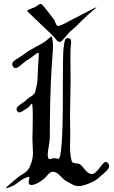

<svg xmlns="http://www.w3.org/2000/svg" viewBox="-20 -983 590 992"><path d="M478.5 -945.3Q478.5 -943.4 469.7 -936.5Q436.5 -910.2 402.3 -875.5Q368.2 -840.8 343.8 -821.3Q335.9 -814.5 324.7 -800.3Q313.5 -786.1 304.2 -776.4Q294.9 -766.6 287.1 -766.6Q280.3 -766.6 274.4 -773.4Q259.8 -792 248.5 -803.2Q237.3 -814.5 220.7 -829.6Q204.1 -844.7 196.3 -852.5Q131.8 -915 125 -920.9Q122.1 -923.8 122.1 -926.8Q122.1 -930.7 128.9 -933.6Q135.7 -936.5 146 -940.4Q156.2 -944.3 161.1 -946.3Q164.1 -947.3 174.3 -955.1Q184.6 -962.9 189.5 -962.9Q193.4 -962.9 196.3 -960Q209 -947.3 229 -920.9Q249 -894.5 256.8 -884.8Q260.7 -880.9 264.2 -871.1Q267.6 -861.3 271.5 -855Q275.4 -848.6 281.2 -848.6Q284.2 -848.6 286.1 -849.6Q310.5 -858.4 322.3 -865.7Q334 -873 340.8 -876Q356.4 -883.8 390.6 -901.4Q424.8 -918.9 449.7 -932.1Q474.6 -945.3 478.5 -945.3ZM10.7 -10.7Q10.7 -13.7 21.5 -23.4Q32.2 -33.2 49.8 -47.9Q67.4 -62.5 72.3 -66.4Q80.1 -73.2 93.8 -81.1Q107.4 -88.9 116.7 -97.2Q126 -105.5 131.8 -117.2Q150.4 -154.3 150.4 -193.4Q150.4 -205.1 148.9 -228.5Q147.5 -252 147.5 -265.6Q147.5 -271.5 148.4 -304.2Q149.4 -336.9 149.4 -376Q149.4 -447.3 144.5 -447.3Q142.6 -447.3 134.8 -437.5Q127 -427.7 123 -425.8Q118.2 -422.9 108.9 -416.5Q99.6 -410.2 92.3 -406.2Q85 -402.3 80.1 -402.3Q74.2 -402.3 69.8 -407.7Q65.4 -413.1 65.4 -418.9Q65.4 -426.8 74.2 -434.6Q83 -442.4 97.2 -451.7Q111.3 -460.9 117.2 -467.8Q122.1 -473.6 140.6 -484.9Q159.2 -496.1 162.1 -509.8Q173.8 -552.7 173.8 -571.3Q175.8 -630.9 180.7 -702.1V-704.1Q180.7 -710 176.8 -710Q171.9 -710 152.3 -694.3Q132.8 -678.7 125 -674.8Q114.3 -669.9 92.3 -650.4Q70.3 -630.9 60.5 -630.9Q53.7 -630.9 48.3 -637.7Q43 -644.5 43 -651.4Q43 -660.2 52.2 -668Q61.5 -675.8 78.6 -686Q95.7 -696.3 101.6 -701.2Q125 -719.7 161.1 -738.8Q197.3 -757.8 211.9 -767.6Q215.8 -770.5 223.6 -777.3Q231.4 -784.2 237.3 -789.1Q243.2 -793.9 246.1 -793.9Q249 -793.9 251 -779.8Q252.9 -765.6 253.9 -752V-737.3Q253.9 -729.5 252 -709Q250 -688.5 246.1 -623Q242.2 -557.6 239.3 -453.1Q238.3 -413.1 237.8 -354.5Q237.3 -295.9 237.3 -273.4Q237.3 -255.9 231.9 -226.6Q226.6 -197.3 226.6 -184.6Q226.6 -161.1 236.3 -161.1Q239.3 -161.1 248.5 -163.6Q257.8 -166 262.7 -166Q266.6 -166 272.9 -164.1Q279.3 -162.1 281.2 -162.1Q304.7 -162.1 304.7 -488.3V-547.9Q304.7 -631.8 305.7 -680.2Q306.6 -728.5 310.5 -752Q314.5 -775.4 318.4 -780.8Q322.3 -786.1 330.1 -786.1Q347.7 -786.1 347.7 -763.7Q347.7 -757.8 345.7 -743.7Q343.8 -729.5 343.8 -689.5Q343.8 -668 344.2 -626.5Q344.7 -585 344.7 -564.5Q344.7 -538.1 343.3 -481.4Q341.8 -424.8 341.8 -387.7Q341.8 -360.4 342.3 -330.1Q342.8 -299.8 342.8 -293.9Q342.8 -281.2 342.3 -257.8Q341.8 -234.4 341.8 -223.6Q341.8 -182.6 350.6 -150.4Q353.5 -140.6 370.6 -139.2Q387.7 -137.7 392.6 -134.8Q401.4 -128.9 418.9 -106.4Q436.5 -84 454.1 -84Q471.7 -84 494.1 -115.2Q516.6 -146.5 526.4 -146.5Q532.2 -146.5 538.1 -139.6Q543.9 -132.8 543.9 -126Q543.9 -117.2 537.1 -107.9Q530.3 -98.6 512.2 -83.5Q494.1 -68.4 492.2 -66.4Q475.6 -49.8 440.9 -35.6Q406.2 -21.5 388.7 -21.5Q376 -21.5 366.7 -24.4Q357.4 -27.3 341.8 -36.6Q326.2 -45.9 321.3 -47.9Q311.5 -52.7 291.5 -74.2Q271.5 -95.7 253.9 -95.7Q239.3 -95.7 225.1 -78.1Q210.9 -60.5 204.1 -56.6Q166 -27.3 142.6 -27.3Q127.9 -27.3 127.9 -41Q127.9 -44.9 129.9 -53.7Q131.8 -62.5 131.8 -65.4Q131.8 -69.3 127.9 -69.3H126Q101.6 -62.5 75.2 -41.5Q48.8 -20.5 17.6 -11.7Q14.6 -10.7 10.7 -10.7Z"/></svg>

Font: Isabella
Style: Medium
Weight: 500
Designer: John Stracke
Version: Version 001.202